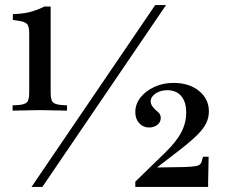

<svg xmlns="http://www.w3.org/2000/svg" viewBox="-20 -742 895 762"><path d="M30 -303V-324L52 -325Q77 -327 86.5 -335.5Q96 -344 96 -376V-607Q96 -639 86.5 -647.5Q77 -656 56 -659L31 -663V-686Q71 -687 99.5 -694.5Q128 -702 156 -716H181V-376Q181 -344 190.5 -335.5Q200 -327 226 -325L246 -324V-303L139 -305ZM105 0 596 -722H639L148 0ZM517 0V-21L633 -134Q679 -178 699 -216Q719 -254 719 -295Q719 -337 699.5 -360.5Q680 -384 644 -384Q617 -384 597.5 -371Q578 -358 578 -339Q578 -324 597 -306Q611 -295 614.5 -288.5Q618 -282 618 -274Q618 -257 604.5 -246.5Q591 -236 572 -236Q548 -236 532.5 -253Q517 -270 517 -297Q517 -329 537.5 -355Q558 -381 592.5 -397Q627 -413 668 -413Q731 -413 770 -381Q809 -349 809 -300Q809 -277 799.5 -255.5Q790 -234 765.5 -209Q741 -184 696 -149L582 -61L581 -77L710 -79Q741 -80 755.5 -82.5Q770 -85 775.5 -91.5Q781 -98 783 -111L786 -120H808L806 -17V0Z"/></svg>

Font: Baskervville Medium
Style: Regular
Weight: 500
Version: Version 1.100